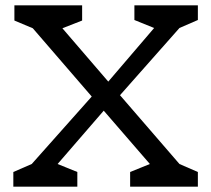

<svg xmlns="http://www.w3.org/2000/svg" viewBox="-20 -700 792 720"><path d="M653 -595 430 -343 653 -85 722 -55V0H468V-55L542 -85L369 -285L196 -85L270 -55V0H30V-55L99 -85L324 -338L103 -594L34 -623V-680H288V-623L214 -594L386 -394L558 -595L484 -625V-680H722V-625Z"/></svg>

Font: Rhodium Libre
Style: Regular
Weight: 400
Designer: James Puckett
Foundry: Dunwich Type Founders
Version: Version 1.001; ttfautohint (v1.3)